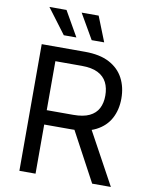

<svg xmlns="http://www.w3.org/2000/svg" viewBox="-100 -1014 844 1086"><g transform="rotate(10 322.0 -471.0)"><path d="M87.9 0V-727.5H336.9Q421.9 -727.5 476.8 -698.5Q531.7 -669.4 558.3 -618.7Q585 -567.9 585 -502.9Q585 -438 558.3 -388.2Q531.7 -338.4 477.1 -310.3Q422.4 -282.2 337.4 -282.2H139.6V-364.7H333Q390.6 -364.7 425.5 -381.6Q460.4 -398.4 476.6 -429.4Q492.7 -460.4 492.7 -502.9Q492.7 -546.4 476.6 -578.4Q460.4 -610.4 425.3 -628.2Q390.1 -646 332 -646H180.7V0ZM505.9 0 330.1 -327.6H434.6L613.3 0ZM362.3 -798.8 279.3 -942.4H377L434.1 -798.8ZM202.1 -798.8 94.2 -942.4H192.4L274.4 -798.8Z"/></g></svg>

Font: Inter Variable
Style: Regular
Weight: 400
Designer: Rasmus Andersson
Foundry: rsms
Version: Version 4.001;git-9221beed3